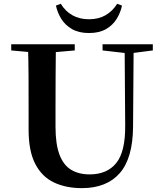

<svg xmlns="http://www.w3.org/2000/svg" viewBox="-20 -974 858 1013"><path d="M275.1 -944.5 300.8 -954Q323.8 -915.4 361.4 -893.9Q399 -872.4 449.5 -872.4Q500.2 -872.4 537.2 -893.9Q574.2 -915.4 598.2 -954L623.6 -944.5Q616.1 -907.7 595.6 -874.4Q575 -841.1 539.3 -820.4Q503.5 -799.7 449.5 -799.7Q396.2 -799.7 360.1 -820.4Q324 -841.1 303.4 -874.4Q282.9 -907.7 275.1 -944.5ZM411.6 18.6Q328.6 18.6 265.1 -11.1Q201.7 -40.8 166.3 -108.6Q130.9 -176.3 130.9 -290V-400.9Q130.9 -485.1 130.6 -570.6Q130.2 -656.1 127.5 -740.5H274.9Q273.9 -656.3 273.4 -571.6Q272.9 -486.9 272.9 -400.9V-305Q272.9 -213.4 293.8 -158.2Q314.7 -102.9 355.1 -78.4Q395.4 -53.9 453 -53.9Q545.1 -53.9 593.5 -114Q641.9 -174.1 640.5 -312.5L637.5 -740.5H685.2L682 -304.3Q680.6 -138.8 611.5 -60.1Q542.4 18.6 411.6 18.6ZM39.2 -707.9V-740.5H374.4V-707.9L218.8 -694.2H191.8ZM521.1 -707.9V-740.5H786.3V-707.9L674.7 -693.5H646.5Z"/></svg>

Font: Noto Serif JP
Style: Regular
Weight: 200
Designer: Ryoko NISHIZUKA 西塚涼子 (kana & ideographs); Frank Grießhammer (Latin, Greek & Cyrillic); Wenlong ZHANG 张文龙 (bopomofo); San
Foundry: Adobe
Version: Version 2.001;hotconv 1.1.0;makeotfexe 2.6.0